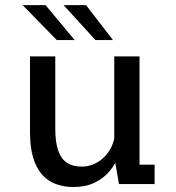

<svg xmlns="http://www.w3.org/2000/svg" viewBox="-20 -721 690 752"><path d="M268 11.5Q229.5 11.5 197.8 -0.5Q166 -12.5 143.8 -38.2Q121.5 -64 109.5 -104.8Q97.5 -145.5 97.5 -202.5V-500H196.5V-217.5Q196.5 -164.5 207.8 -131.8Q219 -99 241.8 -83.8Q264.5 -68.5 300 -68.5Q325.5 -68.5 348.2 -78.5Q371 -88.5 388.8 -106.5Q406.5 -124.5 417.5 -148Q428.5 -171.5 430 -198L458 -189Q458 -151.5 445.8 -115.8Q433.5 -80 409.8 -51.2Q386 -22.5 350.5 -5.5Q315 11.5 268 11.5ZM446 0 427.5 -107V-500H526.5V-52.5L507 -76H585.5V0ZM354 -564 229 -701H317L422.5 -564ZM202.5 -564 68.5 -701H158.5L272.5 -564Z"/></svg>

Font: Trispace Thin
Style: Regular
Weight: 400
Version: Version 1.210